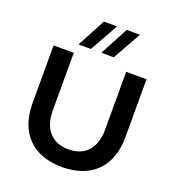

<svg xmlns="http://www.w3.org/2000/svg" viewBox="-167 -1083 1116 1223"><g transform="rotate(20 391.5 -471.0)"><path d="M707 -307V-700H569V-307C569 -183 504 -110 392 -110C280 -110 214 -183 214 -307V-700H77V-307C77 -107 194 10 392 10C590 10 707 -107 707 -307ZM379 -760H463L571 -952H481ZM224 -760H308L416 -952H326Z"/></g></svg>

Font: Goli SemiBold
Style: Regular
Weight: 600
Designer: jaikishan Patel
Foundry: MagicType
Version: Version 1.000;Glyphs 3.2 (3242)